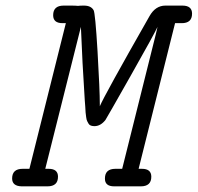

<svg xmlns="http://www.w3.org/2000/svg" viewBox="-20 -659 699 679"><path d="M22.9 -27.8Q22.9 -62 60.1 -62H84L212.9 -577.1H201.2Q168 -577.1 168 -605Q168 -639.2 205.1 -639.2H231.9Q248 -639.2 255.9 -638.2Q261.7 -639.2 274.9 -639.2H276.9Q301.8 -639.2 311 -623Q316.9 -613.3 325 -476.6Q333 -339.8 333 -289.1V-283.2Q347.2 -318.4 508.8 -602.1Q529.8 -639.2 564.9 -639.2H625Q659.2 -639.2 659.2 -610.8Q659.2 -576.7 622.1 -577.1H599.1L470.2 -62H481.9Q515.1 -62 515.1 -34.2Q515.1 0 478 0H383.8Q350.6 0 351.1 -27.8Q351.1 -62 388.2 -62H412.1L530.8 -537.1L537.1 -564Q525.9 -539.1 442.4 -391.6Q358.9 -244.1 353 -234.9Q335.9 -212.9 314 -212.9Q307.1 -212.9 301.5 -214.8Q295.9 -216.8 293 -221.9Q290 -227.1 288.1 -231Q286.1 -234.9 284.7 -244.9Q283.2 -254.9 282.7 -261.5Q282.2 -268.1 281.5 -282Q280.8 -295.9 279.8 -304.2Q271 -438 266.1 -564L140.1 -62H151.9Q185.1 -62 185.1 -34.2Q185.1 0 147.9 0H56.2Q22.9 -1 22.9 -27.8Z"/></svg>

Font: CMU Typewriter Text
Style: Italic
Weight: 500
Italic angle: -14.04°
Version: Version 0.7.0